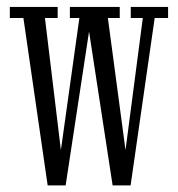

<svg xmlns="http://www.w3.org/2000/svg" viewBox="-20 -544 524 566"><path d="M120.5 2.5 49 -491H9V-523.5H150V-491H112.5L159.5 -101.5L214 -491H186V-523.5H333V-491H298L350 -101.5L401 -491H365.5V-523.5H475.5V-491H436L365 2.5H312L242.5 -451L173.5 2.5Z"/></svg>

Font: Imbue 10pt Light
Style: Regular
Weight: 300
Designer: Tyler Finck
Foundry: Etcetera Type Company
Version: Version 1.102; ttfautohint (v1.8.3)